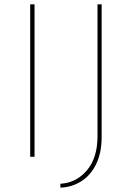

<svg xmlns="http://www.w3.org/2000/svg" viewBox="-20 -722 607 884"><path d="M119 -702H139V0H119ZM448 -93Q448 -18 422.5 34Q397 86 353.5 113Q310 140 258 142V124Q331 120 380 62.5Q429 5 429 -96V-702H448Z"/></svg>

Font: Synthetic Thin
Style: Regular
Weight: 100
Designer: Santiago Orozco
Foundry: Typemade
Version: Version 2.000; ttfautohint (v1.8.4.7-5d5b)